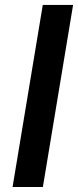

<svg xmlns="http://www.w3.org/2000/svg" viewBox="-20 -747 312 767"><path d="M272 -727.3H150.9L30.2 0H151.3Z"/></svg>

Font: Magic Ui Pro Semi Bold
Style: Italic
Weight: 600
Italic angle: -9.39999°
Designer: Stefan Endress, Andreas Faust
Version: Version 1.000;FEAKit 1.0